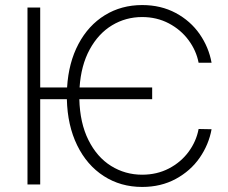

<svg xmlns="http://www.w3.org/2000/svg" viewBox="-20 -737 912 767"><path d="M587.9 -340.8H296.9Q299.3 -245.6 333.3 -177.5Q367.2 -109.4 423.6 -74.2Q480 -39.1 547.9 -39.1Q606.9 -39.1 654.8 -64Q702.6 -88.9 733.4 -130.6Q764.2 -172.4 773.4 -221.7L825.2 -220.7Q814 -159.2 777.6 -106.7Q741.2 -54.2 682.1 -22.2Q623 9.8 547.9 9.8Q461.9 9.8 394.5 -33.7Q327.1 -77.1 288.3 -156.5Q249.5 -235.8 247.1 -340.8H140.6V0H89.8V-707H140.6V-387.7H248Q253.9 -486.8 293.5 -561.3Q333 -635.7 398.9 -676.3Q464.8 -716.8 547.9 -716.8Q623 -716.8 682.1 -685.1Q741.2 -653.3 777.6 -600.8Q814 -548.3 825.2 -486.3H773.4Q764.2 -534.7 733.4 -576.4Q702.6 -618.2 654.5 -643.6Q606.4 -668.9 547.9 -668.9Q482.4 -668.9 427.7 -636Q373 -603 338.4 -539.6Q303.7 -476.1 297.9 -387.7H587.9Z"/></svg>

Font: Pretendard GOV ExtraLight
Style: Regular
Weight: 200
Designer: Base glyphs from Inter by Rasmus Andersson; Hangeul glyphs from Noto Sans CJK(Source Han Sans) by Jang Soo-young and Kan
Foundry: Kil Hyung-jin
Version: Version 1.309